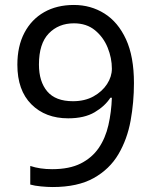

<svg xmlns="http://www.w3.org/2000/svg" viewBox="-20 -744 612 774"><path d="M520 -409Q520 -332 506.5 -257.5Q493 -183 457.5 -122.5Q422 -62 357.5 -26Q293 10 192 10Q172 10 145.5 7.5Q119 5 102 0V-75Q141 -62 190 -62Q260 -62 305.5 -85Q351 -108 378 -147.5Q405 -187 417 -239.5Q429 -292 431 -350H425Q403 -316 361.5 -291.5Q320 -267 255 -267Q163 -267 106.5 -323.5Q50 -380 50 -483Q50 -558 78.5 -612Q107 -666 158 -695Q209 -724 278 -724Q346 -724 401 -689.5Q456 -655 488 -585.5Q520 -516 520 -409ZM278 -650Q216 -650 176.5 -609Q137 -568 137 -484Q137 -415 170.5 -375.5Q204 -336 274 -336Q322 -336 357 -355.5Q392 -375 411.5 -405Q431 -435 431 -467Q431 -510 414 -552Q397 -594 363 -622Q329 -650 278 -650Z"/></svg>

Font: Noto Sans Takri
Style: Regular
Weight: 400
Designer: Monotype Design Team
Foundry: Monotype Imaging Inc.
Version: Version 2.003; ttfautohint (v1.8.4.7-5d5b)